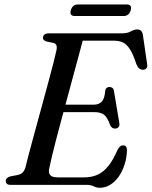

<svg xmlns="http://www.w3.org/2000/svg" viewBox="-20 -854 700 887"><path d="M233.5 -370.5H413.5Q436.5 -370.5 450 -384.2Q463.5 -398 466.5 -437.5Q468.5 -445 473.5 -448.5Q478.5 -452 485 -452Q495 -452 500.2 -447Q505.5 -442 506.5 -433.5L531 -287Q533.5 -273 527.5 -266.8Q521.5 -260.5 512.5 -260Q504 -259.5 498.2 -263.8Q492.5 -268 489 -275.5Q477 -311 461.2 -323.5Q445.5 -336 416 -336H223ZM381 0H29.5Q16.5 0 11.5 -5.2Q6.5 -10.5 6.5 -18Q6.5 -25.5 12.2 -31Q18 -36.5 27 -39L61 -45.5Q75.5 -48.5 83.8 -56.2Q92 -64 97.5 -80.5Q101 -96.5 109.5 -128.2Q118 -160 129.2 -202.2Q140.5 -244.5 153.8 -292.5Q167 -340.5 180.2 -389.2Q193.5 -438 205.5 -482.5Q217.5 -527 226.5 -562.2Q235.5 -597.5 240 -618Q244 -634.5 240.8 -643.8Q237.5 -653 227.5 -655.5L196 -662Q188.5 -664 183.5 -668.2Q178.5 -672.5 178.5 -679.5Q178.5 -689 185.5 -694.5Q192.5 -700 205.5 -700H544Q568.5 -700 584.2 -709Q600 -718 614 -718Q635.5 -718 640 -693.5L659.5 -559.5Q662 -547 657.2 -540Q652.5 -533 643 -532Q632 -531 624.2 -536.8Q616.5 -542.5 610 -557.5Q596 -601.5 581.2 -625Q566.5 -648.5 549 -657.2Q531.5 -666 508 -666H362Q355 -638.5 343.8 -597.2Q332.5 -556 319.2 -506.8Q306 -457.5 291.8 -405Q277.5 -352.5 263.8 -301.5Q250 -250.5 238.5 -206Q227 -161.5 219 -128Q211 -94.5 208 -78Q204.5 -64 207.2 -54Q210 -44 220.2 -39.2Q230.5 -34.5 249 -34.5H368Q403.5 -34.5 430.8 -46.8Q458 -59 480.8 -87.5Q503.5 -116 524 -163.5Q534 -182.5 548.5 -182.5Q567 -182.5 566.5 -159.5Q565.5 -124.5 555.2 -93Q545 -61.5 528 -37.5Q511 -13.5 488.5 0Q466 13.5 441.5 13.5Q426 13.5 413 6.8Q400 0 381 0ZM307 -806.5Q311 -820 319.5 -826.8Q328 -833.5 340 -833.5H566Q578 -833.5 582.8 -827Q587.5 -820.5 584 -807Q580 -793.5 571.8 -786.8Q563.5 -780 551 -780H325Q313 -780 308.2 -786.8Q303.5 -793.5 307 -806.5Z"/></svg>

Font: Fraunces
Style: Italic
Weight: 400
Italic angle: -16°
Version: Version 1.000;[b76b70a41]